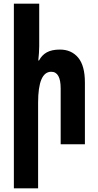

<svg xmlns="http://www.w3.org/2000/svg" viewBox="-20 -780 532 1038"><path d="M192 -760V-530Q192 -511 190.5 -492Q189 -473 187 -453H191Q206 -482 233 -497Q260 -512 304 -512Q366 -512 402.5 -468.5Q439 -425 439 -334V0H308V-302Q308 -392 257 -392Q186 -392 186 -225V238H55V-760Z"/></svg>

Font: Noto Sans Armenian ExtraCondensed
Style: Bold
Weight: 700
Width: 2
Designer: Monotype Design Team
Foundry: Monotype Imaging Inc.
Version: Version 2.008; ttfautohint (v1.8.4.7-5d5b)